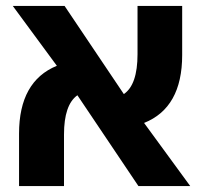

<svg xmlns="http://www.w3.org/2000/svg" viewBox="-20 -625 682 645"><path d="M195 -173Q195 -273 240 -305L445 0H619L464 -212Q592 -263 592 -440V-605H442V-443Q442 -340 396 -309L197 -605H23L171 -404Q44 -352 44 -176V0H195Z"/></svg>

Font: Noto Sans Hebrew ExtraCondensed Extra
Style: Regular
Weight: 800
Width: 3
Designer: Monotype Design Team
Foundry: Monotype Imaging Inc.
Version: Version 1.902